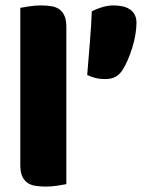

<svg xmlns="http://www.w3.org/2000/svg" viewBox="-20 -681 544 709"><path d="M432 -422Q421 -405 406 -397Q391 -389 368 -389Q349 -389 333 -393Q317 -397 302 -404Q307 -465 312 -526Q317 -587 319 -639Q333 -647 355.5 -654Q378 -661 399 -661Q415 -661 430.5 -658Q446 -655 458 -647.5Q470 -640 477 -627.5Q484 -615 484 -597Q484 -577 480 -553Q476 -529 468.5 -505Q461 -481 451.5 -459Q442 -437 432 -422ZM225 -1Q214 1 192.5 4.5Q171 8 149 8Q127 8 109.5 5Q92 2 80 -7Q68 -16 61.5 -31.5Q55 -47 55 -72V-652Q66 -654 87.5 -657.5Q109 -661 131 -661Q153 -661 170.5 -658Q188 -655 200 -646Q212 -637 218.5 -621.5Q225 -606 225 -581Z"/></svg>

Font: Baloo Paaji
Style: Regular
Weight: 400
Designer: Shuchita Grover and Ek Type
Foundry: Ek Type
Version: Version 1.007;PS 1.000;hotconv 1.0.88;makeotf.lib2.5.647800